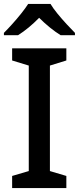

<svg xmlns="http://www.w3.org/2000/svg" viewBox="-24 -961 403 981"><path d="M315 0H38V-62L123 -87V-626L38 -652V-714H315V-652L231 -626V-87L315 -62ZM234 -941Q247 -919 269.5 -891.5Q292 -864 316.5 -837.5Q341 -811 359 -793V-781H286Q260 -797 231.5 -820Q203 -843 176 -870Q122 -815 68 -781H-4V-793Q15 -812 38.5 -838Q62 -864 84 -891.5Q106 -919 120 -941Z"/></svg>

Font: Noto Sans Kannada Medium
Style: Regular
Weight: 500
Designer: Jelle Bosma - Monotype Design Team
Foundry: Monotype Imaging Inc.
Version: Version 2.005; ttfautohint (v1.8.4.7-5d5b)